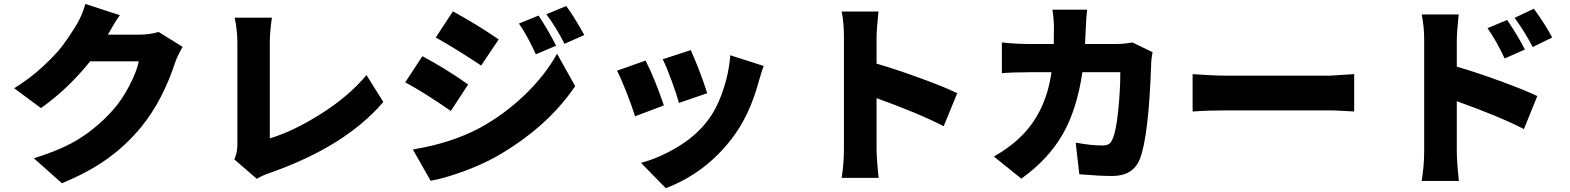

<svg xmlns="http://www.w3.org/2000/svg" viewBox="-20 -860 8040 983"><path d="M792 -696.3 915 -620.1Q885.7 -568.4 876 -538.1Q812.5 -344.7 703.1 -210Q627.9 -118.2 531.2 -48.3Q434.6 21.5 296.9 78.1L153.3 -49.8Q302.7 -95.7 393.6 -154.8Q484.4 -213.9 557.6 -295.9Q603.5 -346.7 642.1 -420.9Q680.7 -495.1 690.4 -545.9H441.4Q327.1 -403.3 189.5 -306.6L52.7 -408.2Q134.8 -459 201.2 -521Q267.6 -583 298.8 -624.5Q330.1 -666 364.3 -720.7Q400.4 -778.3 417 -839.8L593.8 -782.2Q567.4 -746.1 532.2 -682.6H693.4Q746.1 -682.6 792 -696.3Z M1294.9 55.7 1179.7 -43.9Q1195.3 -78.1 1195.3 -118.2V-643.6Q1195.3 -703.1 1181.6 -769.5H1372.1Q1361.3 -697.3 1361.3 -643.6V-151.4Q1481.4 -187.5 1623 -276.9Q1764.6 -366.2 1856.4 -475.6L1942.4 -337.9Q1749 -111.3 1364.3 24.4Q1320.3 39.1 1294.9 55.7Z M2636.7 -739.3 2737.3 -780.3Q2786.1 -707 2827.1 -626L2723.6 -582Q2676.8 -683.6 2636.7 -739.3ZM2777.3 -787.1 2878.9 -829.1Q2911.1 -788.1 2971.7 -680.7L2870.1 -635.7Q2828.1 -718.8 2777.3 -787.1ZM2210.9 -668 2298.8 -801.8Q2420.9 -735.4 2533.2 -658.2L2443.4 -524.4Q2319.3 -607.4 2210.9 -668ZM2184.6 65.4 2093.8 -94.7Q2290 -127 2436.5 -205.1Q2564.5 -275.4 2668.5 -376Q2772.5 -476.6 2832 -585L2924.8 -418.9Q2780.3 -206.1 2519.5 -57.6Q2444.3 -15.6 2347.2 19.5Q2250 54.7 2184.6 65.4ZM2054.7 -438.5 2142.6 -572.3Q2256.8 -511.7 2377 -427.7L2288.1 -292Q2151.4 -386.7 2054.7 -438.5Z M3373 -556.6 3516.6 -603.5Q3567.4 -489.3 3600.6 -382.8L3456.1 -333Q3445.3 -374 3418.9 -445.8Q3392.6 -517.6 3373 -556.6ZM3718.8 -577.1 3889.6 -522.5Q3876 -483.4 3862.3 -434.6Q3815.4 -265.6 3727.5 -151.4Q3592.8 25.4 3388.7 103.5L3261.7 -26.4Q3349.6 -48.8 3443.8 -104.5Q3538.1 -160.2 3596.7 -234.4Q3646.5 -295.9 3679.2 -389.6Q3711.9 -483.4 3718.8 -577.1ZM3138.7 -498 3285.2 -549.8Q3333 -456.1 3378.9 -320.3L3231.4 -264.6Q3216.8 -312.5 3187 -388.7Q3157.2 -464.8 3138.7 -498Z M4880.9 -382.8 4811.5 -213.9Q4680.7 -281.2 4467.8 -357.4V-99.6Q4467.8 -47.9 4478.5 50.8H4289.1Q4300.8 -22.5 4300.8 -99.6V-670.9Q4300.8 -744.1 4289.1 -800.8H4477.5Q4467.8 -705.1 4467.8 -670.9V-534.2Q4568.4 -504.9 4692.9 -459.5Q4817.4 -414.1 4880.9 -382.8Z M5778.3 -642.6 5880.9 -592.8Q5874 -556.6 5874 -538.1Q5861.3 -160.2 5815.4 -44.9Q5780.3 41 5674.8 41Q5611.3 41 5505.9 32.2L5487.3 -129.9Q5565.4 -115.2 5623 -115.2Q5647.5 -115.2 5658.7 -123.5Q5669.9 -131.8 5677.7 -152.3Q5694.3 -190.4 5705.1 -294.4Q5715.8 -398.4 5715.8 -490.2H5521.5Q5494.1 -300.8 5420.9 -172.9Q5347.7 -44.9 5209 54.7L5068.4 -58.6Q5156.2 -108.4 5215.8 -169.9Q5335.9 -293.9 5363.3 -490.2H5250Q5167 -490.2 5109.4 -485.4V-642.6Q5182.6 -634.8 5250 -634.8H5375Q5376 -661.1 5376 -713.9Q5376 -761.7 5368.2 -810.5H5545.9Q5541 -771.5 5539.1 -716.8Q5537.1 -662.1 5535.2 -634.8H5695.3Q5733.4 -634.8 5778.3 -642.6Z M6085.9 -289.1V-480.5Q6192.4 -472.7 6258.8 -472.7H6790Q6795.9 -472.7 6913.1 -480.5V-289.1Q6910.2 -289.1 6862.3 -292Q6814.5 -294.9 6790 -294.9H6258.8Q6168 -294.9 6085.9 -289.1Z M7926.8 -668 7827.1 -619.1Q7788.1 -695.3 7734.4 -768.6L7833 -815.4Q7894.5 -730.5 7926.8 -668ZM7787.1 -606.4 7683.6 -560.5Q7640.6 -652.3 7595.7 -715.8L7696.3 -757.8Q7754.9 -670.9 7787.1 -606.4ZM7438.5 -656.2V-518.6Q7540 -489.3 7664.1 -443.8Q7788.1 -398.4 7850.6 -368.2L7782.2 -199.2Q7657.2 -263.7 7438.5 -341.8V-85Q7438.5 -32.2 7449.2 66.4H7258.8Q7271.5 -13.7 7271.5 -85V-656.2Q7271.5 -724.6 7258.8 -786.1H7448.2Q7438.5 -691.4 7438.5 -656.2Z"/></svg>

Font: Gen Shin Gothic Monospace Heavy
Style: Bold
Weight: 800
Designer: [Source Han Sans]
Ryoko NISHIZUKA  (kana & ideographs); Paul D. Hunt (Latin, Greek & Cyrillic); Wenlong ZHANG  (bopomofo
Version: Version 1.002.20150607